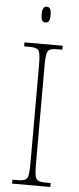

<svg xmlns="http://www.w3.org/2000/svg" viewBox="-60 -935 396 967"><g transform="rotate(5 137.5 -451.5)"><path d="M40 0V-20H67Q92 -20 104 -26Q116 -32 119.5 -51Q123 -70 123 -108V-606Q123 -645 119.5 -663.5Q116 -682 104 -688Q92 -694 67 -694H40V-714H233V-694H207Q182 -694 170 -688Q158 -682 154.5 -663.5Q151 -645 151 -606V-108Q151 -70 154.5 -51Q158 -32 170 -26Q182 -20 207 -20H233V0ZM136 -823Q126 -823 120 -831Q114 -839 114 -863Q114 -886 120 -894.5Q126 -903 136 -903Q147 -903 153 -894.5Q159 -886 159 -863Q159 -839 153 -831Q147 -823 136 -823Z"/></g></svg>

Font: Noto Serif Thai Condensed Thin
Style: Regular
Weight: 100
Width: 3
Designer: Monotype Design Team
Foundry: Monotype Imaging Inc.
Version: Version 2.001; ttfautohint (v1.8.4.7-5d5b)